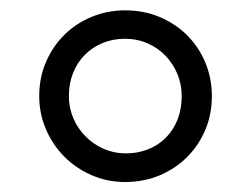

<svg xmlns="http://www.w3.org/2000/svg" viewBox="-20 -818 487 373"><path d="M224.1 -520Q248 -520 268.1 -528.1Q288.1 -536.1 302.5 -550.8Q316.9 -565.4 325 -585.9Q333 -606.4 333 -631.3Q333 -654.3 324.5 -674.6Q315.9 -694.8 301.3 -710Q286.6 -725.1 266.4 -733.9Q246.1 -742.7 222.7 -742.7Q199.2 -742.7 179.2 -734.4Q159.2 -726.1 144.5 -711.2Q129.9 -696.3 121.8 -675.8Q113.8 -655.3 113.8 -631.3Q113.8 -608.4 122.6 -588.1Q131.3 -567.9 146.5 -552.7Q161.6 -537.6 181.6 -528.8Q201.7 -520 224.1 -520ZM223.1 -464.4Q189 -464.4 158.4 -477.5Q127.9 -490.7 105.2 -513.4Q82.5 -536.1 69.3 -566.7Q56.2 -597.2 56.2 -631.3Q56.2 -667 69.3 -697.5Q82.5 -728 105.2 -750.5Q127.9 -772.9 158.4 -785.4Q189 -797.9 223.1 -797.9Q259.8 -797.9 290.8 -784.7Q321.8 -771.5 344.2 -748.8Q366.7 -726.1 379.2 -695.8Q391.6 -665.5 391.6 -631.3Q391.6 -595.2 378.4 -564.7Q365.2 -534.2 342.3 -511.7Q319.3 -489.3 288.8 -476.8Q258.3 -464.4 223.1 -464.4Z"/></svg>

Font: MerriweatherLight
Style: Regular
Weight: 300
Designer: Eben Sorkin ( sorkintype@gmail.com )
Foundry: Eben Sorkin
Version: Version 1.055; ttfautohint (v1.4.1)